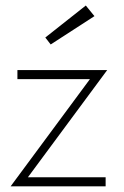

<svg xmlns="http://www.w3.org/2000/svg" viewBox="-20 -658 437 678"><path d="M159 -501 140 -525.5 283 -638.5 313.5 -601ZM41.5 -410.5H358.5L78.5 -32H353V0H17.5L297.5 -378.5H41.5Z"/></svg>

Font: League Spartan ExtraLight
Style: Regular
Weight: 200
Foundry: The League of Moveable Type
Version: Version 2.002